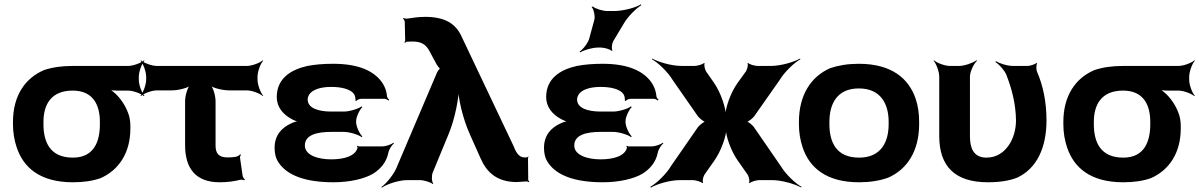

<svg xmlns="http://www.w3.org/2000/svg" viewBox="-20 -833 5546 888"><path d="M622 -464V-478C622 -502 636 -539 648 -552L646 -554C633 -542 596 -528 572 -528H316C266 -528 223 -522 184 -509C96 -472 40 -390 40 -269V-259C40 -220 46 -185 57 -152C88 -58 165 10 317 10C366 10 408 4 445 -9C527 -45 583 -123 583 -239V-249C583 -266 581 -282 577 -297C565 -337 543 -371 516 -398C506 -407 491 -420 482 -424L480 -420C489 -416 507 -414 521 -414H572C596 -414 633 -400 646 -388L648 -390C636 -403 622 -440 622 -464ZM316 -414C412 -414 442 -346 442 -269V-259C442 -180 416 -104 317 -104C212 -104 181 -175 181 -259V-269C181 -349 216 -414 316 -414Z M1032 -105C990 -105 977 -125 977 -160V-365C977 -389 966 -429 953 -441L951 -439C963 -426 1010 -415 1040 -415H1121C1145 -415 1182 -401 1195 -389L1197 -391C1185 -404 1171 -441 1171 -465V-478C1171 -502 1185 -539 1197 -552L1195 -554C1182 -542 1145 -528 1121 -528H706C682 -528 645 -542 632 -554L630 -552C642 -539 656 -502 656 -478V-465C656 -441 642 -404 630 -391L632 -389C645 -401 682 -415 706 -415H774C804 -415 850 -426 862 -439L860 -441C847 -429 836 -389 836 -365V-162C836 -52 887 10 996 10C1035 10 1065 5 1089 -1C1096 -3 1107 -1 1111 1L1113 -2C1109 -5 1103 -14 1102 -21L1090 -104C1090 -109 1093 -115 1094 -117L1091 -120C1082 -107 1062 -105 1032 -105Z M1512 -96C1453 -96 1390 -114 1390 -160C1390 -210 1447 -223 1513 -223H1570C1596 -223 1639 -210 1652 -199L1656 -202C1644 -213 1627 -247 1627 -269V-272C1627 -293 1644 -327 1656 -338L1652 -341C1639 -330 1596 -317 1570 -317H1513C1454 -317 1403 -332 1403 -373C1403 -380 1405 -387 1409 -394C1424 -419 1463 -431 1512 -431C1556 -431 1604 -422 1619 -395C1623 -389 1625 -372 1624 -367L1628 -366C1630 -370 1641 -376 1650 -376H1758C1765 -376 1773 -371 1776 -368L1780 -371C1776 -375 1770 -382 1770 -388C1768 -409 1762 -427 1752 -444C1716 -503 1641 -538 1522 -538C1478 -538 1438 -535 1402 -528C1326 -511 1260 -471 1260 -384C1260 -337 1290 -304 1326 -284C1337 -277 1356 -270 1366 -269V-273C1356 -274 1338 -268 1326 -262C1282 -242 1250 -207 1250 -149C1250 -124 1255 -101 1268 -82C1308 -21 1394 10 1522 10C1598 10 1666 -6 1706 -30C1738 -50 1767 -81 1776 -126C1779 -142 1792 -162 1802 -170L1800 -173C1790 -165 1765 -156 1748 -156H1639C1637 -156 1635 -158 1634 -159L1630 -157C1631 -156 1634 -153 1634 -151C1625 -111 1571 -96 1512 -96Z M2406 -105C2376 -105 2364 -136 2355 -158L2112 -670C2086 -723 2038 -755 1947 -755C1918 -755 1889 -751 1864 -747C1859 -746 1849 -748 1846 -750L1844 -747C1847 -745 1852 -737 1852 -732L1854 -644C1854 -642 1851 -639 1850 -638L1854 -635C1855 -636 1857 -639 1860 -640C1869 -640 1876 -641 1887 -641C1932 -641 1951 -625 1966 -597L2000 -534C2002 -530 2014 -514 2018 -514V-518C2014 -518 2003 -502 2001 -497L1818 -67C1805 -30 1768 15 1744 32L1746 35C1770 18 1825 0 1864 0H1922C1940 0 1973 10 1981 18L1984 16C1976 7 1976 -21 1981 -34L2054 -211C2084 -282 2103 -380 2103 -437L2098 -436C2098 -380 2121 -283 2153 -212L2203 -100C2231 -36 2279 9 2370 9C2388 8 2403 7 2416 6C2419 6 2424 8 2425 10L2428 7C2426 5 2423 1 2423 -2L2422 -102C2422 -104 2424 -106 2425 -107L2422 -109C2421 -108 2420 -106 2418 -106V-105Z M2758 -96C2699 -96 2636 -114 2636 -160C2636 -210 2693 -223 2759 -223H2816C2842 -223 2885 -210 2898 -199L2902 -202C2890 -213 2873 -247 2873 -269V-272C2873 -293 2890 -327 2902 -338L2898 -341C2885 -330 2842 -317 2816 -317H2759C2700 -317 2649 -332 2649 -373C2649 -380 2651 -387 2655 -394C2670 -419 2709 -431 2758 -431C2802 -431 2850 -422 2865 -395C2869 -389 2871 -372 2870 -367L2874 -366C2876 -370 2887 -376 2896 -376H3004C3011 -376 3019 -371 3022 -368L3026 -371C3022 -375 3016 -382 3016 -388C3014 -409 3008 -427 2998 -444C2962 -503 2887 -538 2768 -538C2724 -538 2684 -535 2648 -528C2572 -511 2506 -471 2506 -384C2506 -337 2536 -304 2572 -284C2583 -277 2602 -270 2612 -269V-273C2602 -274 2584 -268 2572 -262C2528 -242 2496 -207 2496 -149C2496 -124 2501 -101 2514 -82C2554 -21 2640 10 2768 10C2844 10 2912 -6 2952 -30C2984 -50 3013 -81 3022 -126C3025 -142 3038 -162 3048 -170L3046 -173C3036 -165 3011 -156 2994 -156H2885C2883 -156 2881 -158 2880 -159L2876 -157C2877 -156 2880 -153 2880 -151C2871 -111 2817 -96 2758 -96ZM2729 -742 2705 -654C2699 -633 2676 -604 2660 -594L2664 -591C2680 -601 2718 -613 2746 -613H2759C2774 -613 2803 -605 2808 -598L2813 -600C2807 -607 2810 -631 2816 -642L2865 -724C2884 -757 2923 -795 2946 -809L2944 -813C2921 -798 2864 -782 2819 -782H2789C2768 -782 2732 -793 2722 -803L2716 -801C2726 -791 2733 -759 2729 -742Z M3283 -449 3246 -502C3240 -511 3235 -533 3239 -540L3236 -542C3231 -535 3204 -528 3192 -528H3134C3085 -528 3026 -546 2997 -562L2995 -559C3024 -543 3069 -500 3091 -463L3208 -295C3214 -287 3236 -268 3246 -268V-272C3236 -272 3214 -253 3208 -245L3084 -66C3062 -28 3016 15 2988 31L2990 35C3018 18 3078 0 3126 0H3184C3196 0 3223 7 3228 14L3232 12C3227 5 3233 -17 3238 -25L3283 -89C3315 -134 3340 -204 3340 -243H3336C3336 -204 3361 -134 3393 -89L3438 -25C3443 -17 3449 5 3444 12L3448 14C3453 7 3480 0 3492 0H3550C3596 0 3656 18 3685 34L3687 31C3658 15 3613 -28 3591 -65L3467 -245C3462 -253 3440 -272 3430 -272V-268C3440 -268 3462 -287 3468 -295L3586 -463C3608 -500 3653 -543 3682 -559L3680 -562C3651 -546 3592 -528 3544 -528H3485C3472 -528 3445 -535 3440 -542L3437 -540C3442 -533 3435 -511 3430 -503L3391 -449C3358 -403 3334 -332 3334 -293H3338C3338 -332 3314 -404 3283 -449Z M3675 -269V-259C3675 -220 3681 -185 3692 -152C3723 -58 3801 10 3953 10C4003 10 4048 3 4087 -11C4175 -49 4231 -134 4231 -259V-269C4231 -308 4226 -343 4215 -376C4183 -470 4104 -538 3952 -538C3902 -538 3859 -531 3820 -518C3731 -479 3675 -394 3675 -269ZM4090 -269V-259C4090 -176 4055 -104 3953 -104C3848 -104 3816 -175 3816 -259V-269C3816 -351 3850 -424 3952 -424C4054 -424 4090 -352 4090 -269Z M4549 10C4603 10 4649 3 4686 -12C4774 -54 4820 -148 4820 -276C4820 -365 4803 -440 4776 -502C4772 -512 4772 -533 4777 -540L4774 -542C4768 -536 4744 -528 4733 -528H4666C4638 -528 4602 -540 4586 -550L4584 -546C4600 -536 4625 -509 4634 -488C4659 -424 4678 -354 4679 -276C4679 -231 4665 -188 4644 -159C4624 -131 4592 -104 4542 -104C4481 -104 4466 -151 4466 -203V-478C4466 -502 4484 -539 4499 -552L4496 -554C4480 -542 4440 -528 4416 -528H4374C4350 -528 4313 -542 4300 -554L4298 -552C4310 -539 4324 -502 4324 -478V-204C4324 -65 4395 10 4549 10Z M5480 -464V-478C5480 -502 5494 -539 5506 -552L5504 -554C5491 -542 5454 -528 5430 -528H5174C5124 -528 5081 -522 5042 -509C4954 -472 4898 -390 4898 -269V-259C4898 -220 4904 -185 4915 -152C4946 -58 5023 10 5175 10C5224 10 5266 4 5303 -9C5385 -45 5441 -123 5441 -239V-249C5441 -266 5439 -282 5435 -297C5423 -337 5401 -371 5374 -398C5364 -407 5349 -420 5340 -424L5338 -420C5347 -416 5365 -414 5379 -414H5430C5454 -414 5491 -400 5504 -388L5506 -390C5494 -403 5480 -440 5480 -464ZM5174 -414C5270 -414 5300 -346 5300 -269V-259C5300 -180 5274 -104 5175 -104C5070 -104 5039 -175 5039 -259V-269C5039 -349 5074 -414 5174 -414Z"/></svg>

Font: Asimov
Style: EdgeWide
Weight: 500
Designer: Google
Version: Version 2.000980: 2014